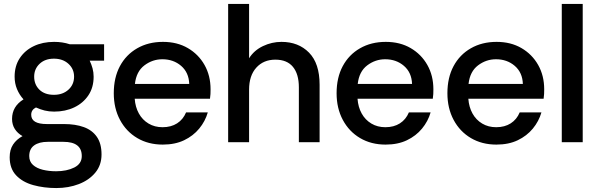

<svg xmlns="http://www.w3.org/2000/svg" viewBox="-20 -720 3028 972"><path d="M265 232Q202 232 148 217Q94 202 61.5 167.5Q29 133 29 76Q29 38 46 12Q63 -14 94 -31Q69 -45 55 -67Q41 -89 41 -118Q41 -181 99 -217Q78 -240 66 -269Q54 -298 54 -332Q54 -386 80 -425.5Q106 -465 151 -486.5Q196 -508 254 -508Q297 -508 333 -496H507V-413H434Q443 -394 448.5 -374Q454 -354 454 -332Q454 -277 427.5 -237.5Q401 -198 356 -176.5Q311 -155 254 -155Q228 -155 206 -160.5Q184 -166 162 -176Q138 -164 138 -139Q138 -92 217 -92H304Q362 -92 404.5 -76.5Q447 -61 470.5 -27Q494 7 494 62Q494 116 462.5 154Q431 192 379 212Q327 232 265 232ZM264 147Q318 147 356 128Q394 109 394 70Q394 -2 301 -2H222Q178 -2 153 16Q128 34 128 70Q128 98 147 115Q166 132 197 139.5Q228 147 264 147ZM253 -240Q298 -240 326.5 -266Q355 -292 355 -332Q355 -371 326.5 -397Q298 -423 253 -423Q208 -423 180.5 -397Q153 -371 153 -332Q153 -292 179.5 -266Q206 -240 253 -240Z M804 12Q731 12 675 -21Q619 -54 587.5 -113Q556 -172 556 -248Q556 -327 587 -385Q618 -443 674.5 -475.5Q731 -508 805 -508Q877 -508 931 -476.5Q985 -445 1015.5 -391Q1046 -337 1046 -268Q1046 -254 1045.5 -244Q1045 -234 1043 -220H662Q665 -178 683 -145.5Q701 -113 732 -94.5Q763 -76 803 -76Q846 -76 876.5 -95.5Q907 -115 922 -151H1032Q1019 -106 988.5 -69Q958 -32 912 -10Q866 12 804 12ZM663 -295H938Q936 -353 897 -386.5Q858 -420 802 -420Q752 -420 711 -389Q670 -358 663 -295Z M1135 0V-700H1241V-425Q1266 -465 1311 -486.5Q1356 -508 1405 -508Q1491 -508 1544.5 -453.5Q1598 -399 1598 -291V0H1493V-278Q1493 -345 1463 -381.5Q1433 -418 1374 -418Q1314 -418 1277.5 -377.5Q1241 -337 1241 -266V0Z M1932 12Q1859 12 1803 -21Q1747 -54 1715.5 -113Q1684 -172 1684 -248Q1684 -327 1715 -385Q1746 -443 1802.5 -475.5Q1859 -508 1933 -508Q2005 -508 2059 -476.5Q2113 -445 2143.5 -391Q2174 -337 2174 -268Q2174 -254 2173.5 -244Q2173 -234 2171 -220H1790Q1793 -178 1811 -145.5Q1829 -113 1860 -94.5Q1891 -76 1931 -76Q1974 -76 2004.5 -95.5Q2035 -115 2050 -151H2160Q2147 -106 2116.5 -69Q2086 -32 2040 -10Q1994 12 1932 12ZM1791 -295H2066Q2064 -353 2025 -386.5Q1986 -420 1930 -420Q1880 -420 1839 -389Q1798 -358 1791 -295Z M2493 12Q2420 12 2364 -21Q2308 -54 2276.5 -113Q2245 -172 2245 -248Q2245 -327 2276 -385Q2307 -443 2363.5 -475.5Q2420 -508 2494 -508Q2566 -508 2620 -476.5Q2674 -445 2704.5 -391Q2735 -337 2735 -268Q2735 -254 2734.5 -244Q2734 -234 2732 -220H2351Q2354 -178 2372 -145.5Q2390 -113 2421 -94.5Q2452 -76 2492 -76Q2535 -76 2565.5 -95.5Q2596 -115 2611 -151H2721Q2708 -106 2677.5 -69Q2647 -32 2601 -10Q2555 12 2493 12ZM2352 -295H2627Q2625 -353 2586 -386.5Q2547 -420 2491 -420Q2441 -420 2400 -389Q2359 -358 2352 -295Z M2824 0V-700H2930V0Z"/></svg>

Font: Rethink Sans Medium
Style: Regular
Weight: 500
Designer: The Rethink Sans project authors (Hans Thiessen). DM Sans designed by Colophon Foundry.
Foundry: Rethink Communications LLC
Version: Version 1.001